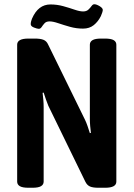

<svg xmlns="http://www.w3.org/2000/svg" viewBox="-20 -884 630 906"><path d="M115 2Q86 2 73.5 -5.5Q61 -13 61 -27V-673Q61 -702 114 -702H144Q171 -702 185.5 -696Q200 -690 207 -674L381 -319Q387 -307 393 -289.5Q399 -272 404 -256L409 -257Q407 -272 405.5 -289.5Q404 -307 404 -325V-673Q404 -687 416.5 -694.5Q429 -702 457 -702H475Q504 -702 516.5 -694.5Q529 -687 529 -673V-27Q529 2 476 2H445Q418 2 404.5 -4Q391 -10 383 -26L208 -385Q203 -397 197 -414Q191 -431 186 -447L181 -446Q183 -430 184.5 -412.5Q186 -395 186 -378V-27Q186 -13 173.5 -5.5Q161 2 133 2ZM163 -748Q156 -748 140.5 -754Q125 -760 125 -770Q125 -777 127 -784Q129 -791 131 -796Q160 -863 218 -863Q249 -863 278 -855Q307 -847 331.5 -838.5Q356 -830 372 -830Q388 -830 397 -838.5Q406 -847 412 -855.5Q418 -864 425 -864Q435 -864 450 -855Q465 -846 465 -837Q465 -829 456 -808Q443 -782 422.5 -765.5Q402 -749 372 -749Q340 -749 310 -757.5Q280 -766 255 -774.5Q230 -783 214 -783Q198 -783 190 -774Q182 -765 176.5 -756.5Q171 -748 163 -748Z"/></svg>

Font: Asap Condensed SemiBold
Style: Regular
Weight: 600
Width: 3
Designer: Pablo Cosgaya
Foundry: Omnibus-Type
Version: Version 3.001; ttfautohint (v1.8.4.7-5d5b)